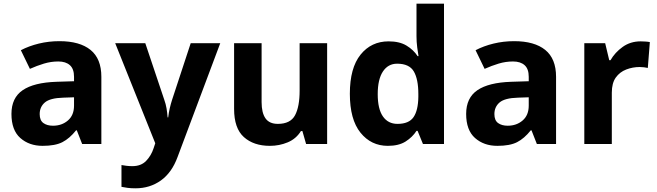

<svg xmlns="http://www.w3.org/2000/svg" viewBox="-20 -780 3561 1040"><path d="M302 -557Q412 -557 470.5 -509.5Q529 -462 529 -364V0H425L396 -74H392Q357 -30 318 -10Q279 10 211 10Q138 10 90 -32.5Q42 -75 42 -163Q42 -250 103 -291.5Q164 -333 286 -337L381 -340V-364Q381 -407 358.5 -427Q336 -447 296 -447Q256 -447 218 -435.5Q180 -424 142 -407L93 -508Q137 -531 190.5 -544Q244 -557 302 -557ZM323 -251Q251 -249 223 -225Q195 -201 195 -162Q195 -128 215 -113.5Q235 -99 267 -99Q315 -99 348 -127.5Q381 -156 381 -208V-253Z M604 -546H767L870 -239Q878 -217 882 -193.5Q886 -170 888 -144H891Q894 -170 899.5 -193.5Q905 -217 912 -239L1013 -546H1173L942 70Q911 155 851.5 197.5Q792 240 714 240Q689 240 670.5 237.5Q652 235 638 232V114Q649 116 664.5 118Q680 120 697 120Q744 120 771.5 91.5Q799 63 812 23L821 -4Z M1752 -546V0H1638L1618 -70H1610Q1584 -28 1538.5 -9Q1493 10 1442 10Q1354 10 1301 -37.5Q1248 -85 1248 -190V-546H1397V-227Q1397 -169 1418 -139Q1439 -109 1485 -109Q1553 -109 1578 -155.5Q1603 -202 1603 -289V-546Z M2081 10Q1990 10 1932.5 -61.5Q1875 -133 1875 -272Q1875 -412 1933 -484Q1991 -556 2085 -556Q2144 -556 2182 -533Q2220 -510 2242 -476H2247Q2244 -492 2240 -522.5Q2236 -553 2236 -585V-760H2385V0H2271L2242 -71H2236Q2214 -37 2177 -13.5Q2140 10 2081 10ZM2133 -109Q2195 -109 2220 -145.5Q2245 -182 2246 -255V-271Q2246 -351 2221.5 -393Q2197 -435 2131 -435Q2082 -435 2054 -392.5Q2026 -350 2026 -270Q2026 -190 2054 -149.5Q2082 -109 2133 -109Z M2765 -557Q2875 -557 2933.5 -509.5Q2992 -462 2992 -364V0H2888L2859 -74H2855Q2820 -30 2781 -10Q2742 10 2674 10Q2601 10 2553 -32.5Q2505 -75 2505 -163Q2505 -250 2566 -291.5Q2627 -333 2749 -337L2844 -340V-364Q2844 -407 2821.5 -427Q2799 -447 2759 -447Q2719 -447 2681 -435.5Q2643 -424 2605 -407L2556 -508Q2600 -531 2653.5 -544Q2707 -557 2765 -557ZM2786 -251Q2714 -249 2686 -225Q2658 -201 2658 -162Q2658 -128 2678 -113.5Q2698 -99 2730 -99Q2778 -99 2811 -127.5Q2844 -156 2844 -208V-253Z M3450 -556Q3461 -556 3476 -555Q3491 -554 3500 -552L3489 -412Q3482 -414 3468.5 -415.5Q3455 -417 3445 -417Q3407 -417 3372 -403.5Q3337 -390 3315.5 -360Q3294 -330 3294 -278V0H3145V-546H3258L3280 -454H3287Q3311 -496 3353 -526Q3395 -556 3450 -556Z"/></svg>

Font: Noto Sans Bassa Vah
Style: Regular
Weight: 400
Designer: Monotype Design Team
Foundry: Monotype Imaging Inc.
Version: Version 2.002